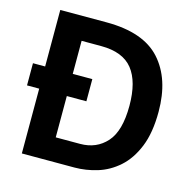

<svg xmlns="http://www.w3.org/2000/svg" viewBox="-99 -757 843 853"><g transform="rotate(15 322.5 -330.0)"><path d="M75 0V-298H19V-400H75V-660H288Q458 -660 536 -573.5Q614 -487 614 -336Q614 -239 587.5 -174Q561 -109 517.5 -70.5Q474 -32 421.5 -16Q369 0 317 0ZM292 -298H202V-108H314Q389 -108 435.5 -160Q482 -212 482 -328Q482 -439 437 -495.5Q392 -552 292 -552H202V-400H292Z"/></g></svg>

Font: Bricolage Grotesque 48pt SemiBold
Style: Regular
Weight: 600
Designer: Mathieu Triay
Foundry: Atelier Triay
Version: Version 1.000; ttfautohint (v1.8.4.7-5d5b);gftools[0.9.32]